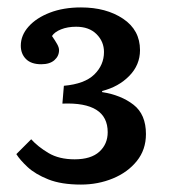

<svg xmlns="http://www.w3.org/2000/svg" viewBox="-20 -859 463 517"><path d="M198 -362Q145 -362 110 -376Q75 -390 54.5 -409Q34 -428 24 -444L64 -484Q82 -464 110.5 -447Q139 -430 181 -430Q225 -430 247.5 -450.5Q270 -471 270 -503Q270 -585 148 -580L152 -628Q208 -633 234 -658.5Q260 -684 260 -719Q260 -747 240 -767Q220 -787 185 -787Q162 -787 144.5 -780Q127 -773 120 -762Q129 -749 134 -740Q139 -731 139 -724Q139 -708 126.5 -697Q114 -686 91 -686Q64 -686 50 -700Q36 -714 36 -736Q36 -764 57 -787.5Q78 -811 114.5 -825Q151 -839 198 -839Q266 -839 311.5 -808.5Q357 -778 357 -724Q357 -684 328 -654.5Q299 -625 255 -614V-611Q306 -603 339.5 -577Q373 -551 373 -498Q373 -456 348.5 -425.5Q324 -395 284 -378.5Q244 -362 198 -362Z"/></svg>

Font: Literata 12pt Medium
Style: Regular
Weight: 500
Designer: Latin by Veronika Burian and Jose Scaglione. Greek by Irene Vlachou. Cyrillic by Vera Evstafieva.
Foundry: TypeTogether
Version: Version 3.002